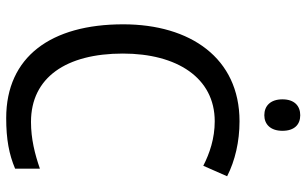

<svg xmlns="http://www.w3.org/2000/svg" viewBox="-200 -754 965 604"><g transform="rotate(90 282.0 -452.5)"><path d="M343 -915C314 -915 293 -897 293 -859C293 -821 314 -802 343 -802C371 -802 392 -821 392 -859C392 -897 372 -915 343 -915ZM362 -646C416 -646 463 -630 502 -610L535 -685C486 -710 426 -724 362 -724C163 -724 57 -569 57 -358C57 -131 159 10 352 10C419 10 466 1 511 -18V-96C465 -80 417 -68 364 -68C224 -68 149 -179 149 -357C149 -527 225 -646 362 -646Z"/></g></svg>

Font: Noto Sans Arabic UI SmCn
Style: Regular
Weight: 400
Width: 4
Designer: Monotype Design Team, Nadine Chahine and Nizar Qandah
Foundry: Monotype Imaging Inc.
Version: Version 2.010